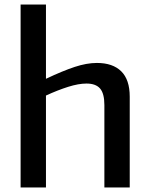

<svg xmlns="http://www.w3.org/2000/svg" viewBox="-20 -828 661 848"><path d="M71 -808H183V-480Q257 -515 310 -532.5Q363 -550 408 -550Q478 -550 515.5 -513Q553 -476 553 -401V0H441V-364Q441 -415 422 -437Q403 -459 362 -459Q327 -459 281 -444.5Q235 -430 183 -406V0H71Z"/></svg>

Font: Encode Sans Normal
Style: Medium
Weight: 500
Designer: Pablo Impallari, Andres Torresi
Foundry: Pablo Impallari, Andres Torresi
Version: Version 1.000; ttfautohint (v1.00) -l 8 -r 50 -G 200 -x 14 -